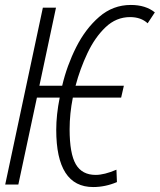

<svg xmlns="http://www.w3.org/2000/svg" viewBox="-20 -745 645 775"><path d="M452 -10 450 -60Q401 -39 366 -39Q311 -39 286 -82Q261 -125 261 -223Q261 -286 274 -351H469L480 -399H285Q303 -467 333 -530.5Q363 -594 406 -635Q449 -676 505 -676Q549 -676 576 -651L605 -695Q568 -725 508 -725Q436 -725 380.5 -677Q325 -629 287.5 -554.5Q250 -480 231 -399H139L206 -714H153L1 0H54L129 -351H221Q207 -282 207 -221Q207 10 356 10Q405 10 452 -10Z"/></svg>

Font: Noto Sans Display Condensed Light
Style: Italic
Weight: 300
Width: 3
Designer: Monotype Design team
Foundry: Monotype Imaging Inc.
Version: 1.000